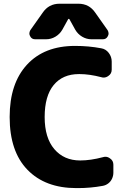

<svg xmlns="http://www.w3.org/2000/svg" viewBox="-20 -1008 686 1018"><path d="M526.4 -174.8Q532.2 -176.8 539.1 -176.8Q551.8 -176.8 563.5 -168Q581.1 -156.2 581.1 -134.8V-92.8Q581.1 -76.2 574.2 -61Q567.4 -45.9 554.2 -35.6Q541 -25.4 524.4 -22.5Q460 -10.7 392.6 -10.7Q388.7 -10.7 384.8 -10.7Q219.7 -10.7 125.5 -107.9Q31.2 -205.1 31.2 -387.7Q31.2 -565.4 123 -665Q214.8 -764.6 377.9 -764.6Q450.2 -764.6 516.6 -752Q541 -748 556.6 -727.5Q572.3 -707 572.3 -681.6V-638.7Q572.3 -617.2 554.7 -605.5Q543 -596.7 529.3 -596.7Q523.4 -596.7 517.6 -598.6Q454.1 -615.2 402.3 -615.2Q400.4 -615.2 398.4 -615.2Q312.5 -615.2 264.6 -557.1Q216.8 -499 216.8 -387.7Q216.8 -277.3 268.1 -217.3Q319.3 -157.2 405.3 -157.2Q460 -157.2 526.4 -174.8ZM348.6 -905.3Q346.7 -908.2 344.7 -908.2Q342.8 -908.2 340.8 -905.3L310.5 -850.6Q296.9 -827.1 273.9 -813.5Q251 -799.8 224.6 -799.8H166Q147.5 -799.8 139.6 -816.4Q135.7 -823.2 135.7 -830.1Q135.7 -838.9 140.6 -847.7L206.1 -940.4Q238.3 -988.3 295.9 -988.3H395.5Q453.1 -988.3 485.4 -940.4L550.8 -847.7Q555.7 -838.9 555.7 -830.1Q555.7 -823.2 551.8 -816.4Q543.9 -799.8 525.4 -799.8H464.8Q438.5 -799.8 415.5 -813.5Q392.6 -827.1 378.9 -850.6Z"/></svg>

Font: Gen Jyuu Gothic Heavy
Style: Bold
Weight: 900
Designer: [Source Han Sans]
Ryoko NISHIZUKA  (kana & ideographs); Paul D. Hunt (Latin, Greek & Cyrillic); Wenlong ZHANG  (bopomofo
Version: Version 1.002.20150607